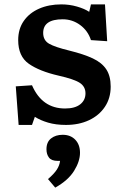

<svg xmlns="http://www.w3.org/2000/svg" viewBox="-20 -556 569 876"><path d="M65 14 52 -162 126 -167Q172 -61 277 -61Q322 -61 346 -80Q370 -99 370 -130Q370 -161 344 -178Q318 -195 247 -211Q160 -231 111.5 -265Q63 -299 63 -373Q63 -424 88.5 -460.5Q114 -497 158.5 -516.5Q203 -536 260 -536Q297 -536 331.5 -526Q366 -516 387 -502L395 -536H459L469 -368L395 -373Q381 -416 345.5 -442Q310 -468 266 -468Q177 -468 177 -406Q177 -372 204 -356.5Q231 -341 297 -325Q362 -309 403.5 -289.5Q445 -270 465 -239.5Q485 -209 485 -161Q485 -108 458.5 -68.5Q432 -29 386 -7.5Q340 14 281 14Q235 14 199.5 3.5Q164 -7 139 -23L126 14ZM232 300 199 261Q227 237 239.5 217.5Q252 198 254 178H243Q215 178 203.5 163Q192 148 192 125Q192 92 213 75.5Q234 59 266 59Q302 59 323.5 81.5Q345 104 345 141Q345 180 318 223.5Q291 267 232 300Z"/></svg>

Font: Literata 7pt SemiBold
Style: Regular
Weight: 600
Designer: Latin by Veronika Burian and Jose Scaglione. Greek by Irene Vlachou. Cyrillic by Vera Evstafieva.
Foundry: TypeTogether
Version: Version 3.002